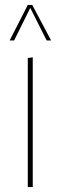

<svg xmlns="http://www.w3.org/2000/svg" viewBox="-20 -754 244 774"><path d="M92 0V-520L112 -523V0ZM19 -591 92 -734H110L186 -591H168L102 -722L37 -591Z"/></svg>

Font: Murecho Thin
Style: Regular
Weight: 100
Designer: Neil Summerour
Foundry: Positype
Version: Version 1.010